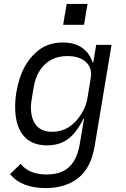

<svg xmlns="http://www.w3.org/2000/svg" viewBox="-20 -744 640 976"><path d="M31 141 85 89Q128 143 217 143Q265 143 299 127Q333 111 355 76Q377 41 386 -15L407 -139H403Q372 -73 328 -39Q284 -5 219 -5Q140 -5 98.5 -55.5Q57 -106 57 -201Q57 -275 82 -350.5Q107 -426 162 -477Q217 -528 300 -528Q357 -528 396 -502Q435 -476 451 -426H454L469 -516H547L461 0Q442 110 377.5 161Q313 212 212 212Q150 212 104.5 194Q59 176 31 141ZM368 -131Q387 -152 403 -181.5Q419 -211 425 -248L441 -346Q450 -399 416.5 -429Q383 -459 323 -459Q252 -459 207.5 -416Q163 -373 151 -299L142 -245Q137 -215 137 -201Q137 -139 164.5 -106.5Q192 -74 246 -74Q280 -74 310.5 -87.5Q341 -101 368 -131ZM425 -724 407 -618H301L319 -724Z"/></svg>

Font: iA Writer Mono V
Style: Regular
Weight: 400
Italic angle: -9.5°
Designer: Mike Abbink, Paul van der Laan, Pieter van Rosmalen
Foundry: Bold Monday
Version: Version 2.000